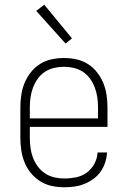

<svg xmlns="http://www.w3.org/2000/svg" viewBox="-20 -783 540 811"><path d="M251 8Q225 8 199 2.5Q173 -3 150.5 -17Q128 -31 111 -51.5Q94 -72 84 -96.5Q74 -121 70 -147.5Q66 -174 66 -200V-330Q66 -356 70 -382.5Q74 -409 84 -433Q94 -457 110.5 -478Q127 -499 149.5 -513Q172 -527 198 -532.5Q224 -538 250 -538Q276 -538 302 -532.5Q328 -527 350.5 -513Q373 -499 389.5 -478Q406 -457 416 -433Q426 -409 430 -382.5Q434 -356 434 -330V-247H106V-200Q106 -179 109 -157.5Q112 -136 119.5 -116.5Q127 -97 140 -79.5Q153 -62 170.5 -50.5Q188 -39 209 -34Q230 -29 251 -29Q276 -29 301 -34Q326 -39 346 -53.5Q366 -68 378.5 -91Q391 -114 392 -139H432Q431 -117 424 -96Q417 -75 404.5 -57.5Q392 -40 374 -27Q356 -14 336 -6Q316 2 294.5 5Q273 8 251 8ZM106 -283H394V-330Q394 -351 391 -372Q388 -393 380.5 -413Q373 -433 360.5 -450.5Q348 -468 330.5 -479.5Q313 -491 292 -496Q271 -501 250 -501Q229 -501 208 -496Q187 -491 169.5 -479.5Q152 -468 139.5 -450.5Q127 -433 119.5 -413Q112 -393 109 -372Q106 -351 106 -330ZM257 -599 133 -737 167 -763 284 -621Z"/></svg>

Font: Iosevka Slab Extralight
Style: Regular
Weight: 200
Monospace: yes
Designer: Belleve Invis
Foundry: Belleve Invis
Version: Version 11.1.1; ttfautohint (v1.8.3)